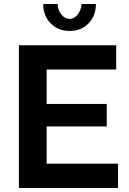

<svg xmlns="http://www.w3.org/2000/svg" viewBox="-20 -935 641 955"><path d="M567 -121V0H74V-710H558V-589H212V-418H511V-306H212V-121ZM386 -915H457Q457 -857 420.5 -819Q384 -781 326 -781Q269 -781 232 -819Q195 -857 195 -915H267Q267 -885 285 -863Q303 -841 326 -841Q349 -841 366 -862Q383 -883 386 -915Z"/></svg>

Font: YasnoRaleway
Style: Bold
Weight: 700
Designer: Matt McInerney, Pablo Impallari, Rodrigo Fuenzalida
Foundry: Matt McInerney, Pablo Impallari, Rodrigo Fuenzalida
Version: Version 4.026